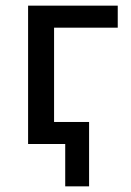

<svg xmlns="http://www.w3.org/2000/svg" viewBox="-20 -510 464 680"><path d="M211 150V0H121.5V-78H295.5V150ZM79.5 0V-490H397V-412H171.5V0Z"/></svg>

Font: Geologica Cursive Light
Style: Regular
Weight: 300
Designer: Sindre Bremnes, Frode Helland
Foundry: Monokrom Skriftforlag AS
Version: Version 1.010;gftools[0.9.28]